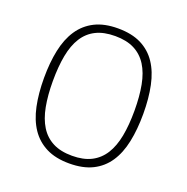

<svg xmlns="http://www.w3.org/2000/svg" viewBox="-126 -808 918 941"><g transform="rotate(20 333.0 -338.0)"><path d="M591.8 -337.9Q591.8 -256.8 578.1 -191.7Q564.5 -126.5 533.9 -80.8Q503.4 -35.2 454.1 -10.5Q404.8 14.2 333 14.2Q261.7 14.2 212.4 -10.7Q163.1 -35.6 132.3 -81.3Q101.6 -127 87.9 -192.1Q74.2 -257.3 74.2 -337.9Q74.2 -418 87.9 -483.2Q101.6 -548.3 132.3 -594.2Q163.1 -640.1 212.4 -665Q261.7 -689.9 333 -689.9Q404.8 -689.9 454.1 -665.3Q503.4 -640.6 533.9 -595Q564.5 -549.3 578.1 -484.1Q591.8 -418.9 591.8 -337.9ZM545.9 -337.9Q545.9 -412.6 534.9 -470.7Q523.9 -528.8 498.8 -568.6Q473.6 -608.4 432.9 -629.2Q392.1 -649.9 333 -649.9Q273.4 -649.9 232.9 -629.6Q192.4 -609.4 167.2 -569.8Q142.1 -530.3 131.1 -471.9Q120.1 -413.6 120.1 -337.9Q120.1 -264.2 131.1 -206.1Q142.1 -147.9 167 -107.9Q191.9 -67.9 232.7 -46.9Q273.4 -25.9 333 -25.9Q392.1 -25.9 432.9 -46.6Q473.6 -67.4 498.8 -107.4Q523.9 -147.5 534.9 -205.3Q545.9 -263.2 545.9 -337.9Z"/></g></svg>

Font: Clear Sans Thin
Style: Regular
Weight: 250
Foundry: Intel Corporation
Version: Version 1.00